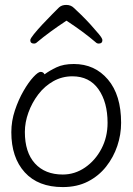

<svg xmlns="http://www.w3.org/2000/svg" viewBox="-20 -744 540 780"><path d="M250 -660Q215 -637 185 -615Q155 -593 130 -572Q125 -567 118 -567Q103 -567 103 -581Q103 -587 117.5 -605Q132 -623 152.5 -645Q173 -667 192 -686Q211 -705 220 -714Q231 -724 249 -724Q268 -724 280 -712Q291 -702 310 -683.5Q329 -665 348.5 -643.5Q368 -622 382 -605Q396 -588 396 -581Q396 -567 381 -567Q374 -567 369 -572Q319 -615 250 -660ZM161 -442Q181 -457 209.5 -470.5Q238 -484 280 -484Q365 -484 418.5 -421Q472 -358 472 -245Q472 -197 456.5 -151Q441 -105 411 -67Q381 -29 337 -6.5Q293 16 235 16Q135 16 80.5 -44Q26 -104 26 -207Q26 -252 40.5 -295.5Q55 -339 75.5 -374.5Q96 -410 115.5 -431Q135 -452 145 -452Q156 -452 161 -442ZM235 -35Q284 -35 325.5 -63.5Q367 -92 392 -139.5Q417 -187 417 -245Q417 -329 380 -381.5Q343 -434 274 -434Q232 -434 196.5 -414Q161 -394 135.5 -360.5Q110 -327 95.5 -287Q81 -247 81 -208Q81 -125 122 -80Q163 -35 235 -35Z"/></svg>

Font: Moon Stars Kai HW Light
Style: Regular
Weight: 300
Designer: GuiWonder
Version: Version 1.101